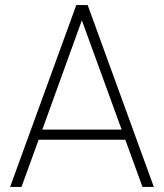

<svg xmlns="http://www.w3.org/2000/svg" viewBox="-20 -740 649 760"><path d="M589 0H544L476 -187H133L65 0H20L282 -720H327ZM461.5 -227 304 -659.5 147.5 -227Z"/></svg>

Font: Vela Sans ExtLt
Style: Regular
Weight: 200
Designer: Principal design: Mikhail Sharanda - project Manrope.
Design modification: Ravid Balaliev
Foundry: Mikhail Sharanda
Version: Version 1.001